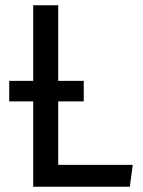

<svg xmlns="http://www.w3.org/2000/svg" viewBox="-20 -709 544 729"><path d="M473 0H106V-324H15V-402H106V-689H201V-402H298V-324H201V-83H484Z"/></svg>

Font: Trujillo
Style: Regular
Weight: 400
Designer: Fira Sans original fonts by bBox Type GmbH, Carrois Corporate GbR, & Edenspiekermann AG / Changes by Cristiano Sobral
Foundry: Fira Sans original fonts by bBox Type GmbH, Carrois Corporate GbR, & Edenspiekermann AG / Changes by Cristiano Sobral
Version: Version 4.301;October 17, 2021;FontCreator 14.0.0.2814 64-bi